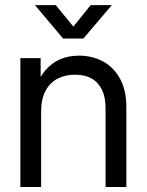

<svg xmlns="http://www.w3.org/2000/svg" viewBox="-20 -748 587 768"><path d="M144.5 0H61.5V-515.6H142.6V-390.6H119.1Q135.7 -436.5 161.4 -466.6Q187 -496.6 220.7 -511Q254.4 -525.4 295.9 -525.4Q349.1 -525.4 392.1 -502.2Q435.1 -479 460.2 -432.9Q485.4 -386.7 485.4 -320.3V0H402.3V-314.5Q402.3 -358.9 387.9 -388.9Q373.5 -418.9 346.2 -434.1Q318.8 -449.2 280.3 -449.2Q241.2 -449.2 210.7 -433.6Q180.2 -418 162.4 -385Q144.5 -352.1 144.5 -301.8ZM273.4 -641.6 342.8 -727.5H426.8V-727.1L313.5 -593.8H232.4L120.1 -727.1V-727.5H203.1Z"/></svg>

Font: Intratopia Thin
Style: Regular
Weight: 100
Designer: Rasmus Andersson
Foundry: rsms
Version: Version 3.000;Glyphs 3.2.3 (3260)